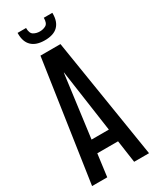

<svg xmlns="http://www.w3.org/2000/svg" viewBox="-260 -1121 968 1189"><g transform="rotate(-30 223.5 -526.0)"><path d="M20 0 147 -859.4H290L427.2 0H320.8L297.9 -159.7H149.4L128.4 0ZM161.1 -251H284.7L221.2 -695.8H219.7ZM218.8 -927.7Q157.7 -927.7 126.2 -957.8Q94.7 -987.8 94.7 -1044.9V-1052.2H155.3Q155.3 -1014.2 174.8 -1002.4Q194.3 -990.7 219.2 -990.7Q244.1 -990.7 263.2 -1002Q282.2 -1013.2 282.2 -1052.2H343.3V-1045.9Q343.3 -988.8 312.7 -958.3Q282.2 -927.7 218.8 -927.7Z"/></g></svg>

Font: Antonio SemiBold
Style: Regular
Weight: 600
Designer: Vernon Adams
Foundry: Vernon Adams
Version: Version 1.002